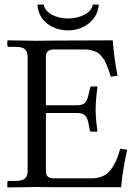

<svg xmlns="http://www.w3.org/2000/svg" viewBox="-20 -824 610 845"><path d="M415 -803.7Q410.6 -752.4 371.3 -721.4Q332 -690.4 280.8 -690.4Q224.6 -690.4 186.5 -721.2Q148.4 -752 144.5 -803.7H172.4Q178.2 -775.4 208.7 -759Q239.3 -742.7 280.8 -742.7Q319.8 -742.7 351.6 -759.3Q383.3 -775.9 388.2 -803.7ZM353 -606.4H218.3Q199.7 -606.4 190.9 -598.9Q182.1 -591.3 182.1 -573.7V-360.8H318.8Q343.3 -360.8 353.5 -371.3Q363.8 -381.8 369.1 -405.3L376 -435.1Q377 -443.4 383.3 -443.4H405.3Q408.7 -443.4 408.7 -439Q400.9 -381.8 400.9 -343.8Q400.9 -302.7 408.7 -248L406.2 -244.6H383.3Q376 -244.6 375 -252L369.1 -282.7Q364.7 -305.7 353.8 -316.2Q342.8 -326.7 318.8 -326.7H182.1V-71.8Q182.1 -53.2 191.2 -46.1Q200.2 -39.1 218.3 -39.1H383.8Q411.1 -39.1 432.4 -48.8Q453.6 -58.6 468 -77.9Q482.4 -97.2 491.7 -118.7Q501 -140.1 509.3 -169.9L539.6 -165Q518.6 -68.4 513.2 0H219.2L141.6 -1L13.7 1L12.2 -1V-21Q12.2 -27.8 20 -27.8H49.8Q78.6 -27.8 90.1 -38.8Q101.6 -49.8 101.6 -71.8V-572.8Q101.6 -596.7 89.8 -607.2Q78.1 -617.7 49.8 -617.7H20Q12.2 -617.7 12.2 -624.5V-644.5L14.2 -646.5L142.1 -644.5L219.7 -645.5L476.1 -646.5Q482.4 -566.9 497.1 -491.2L467.8 -486.3Q461.9 -504.9 458.5 -514.9Q455.1 -524.9 448.7 -539.8Q442.4 -554.7 437 -562.7Q431.6 -570.8 423.1 -580.6Q414.6 -590.3 404.8 -595Q395 -599.6 381.8 -603Q368.7 -606.4 353 -606.4Z"/></svg>

Font: Libertinage
Style: f
Weight: 400
Designer: OSP
Foundry: OSP
Version: Version 1.0; 2008; OFL relea